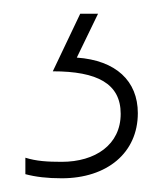

<svg xmlns="http://www.w3.org/2000/svg" viewBox="-20 -20 245 280"><path d="M181 145C181 98 149 68 92 64L123 0H97L57 84C122 84 156 102 156 146C156 191 119 216 70 216C49 216 33 215 17 210V234C32 238 49 240 70 240C136 240 181 203 181 145Z"/></svg>

Font: Noto Sans Armenian SemiCondensed Thin
Style: Regular
Weight: 100
Width: 4
Designer: Monotype Design Team
Foundry: Monotype Imaging Inc.
Version: Version 2.008